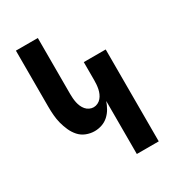

<svg xmlns="http://www.w3.org/2000/svg" viewBox="-178 -838 855 941"><g transform="rotate(-30 250.0 -367.5)"><path d="M318 0V-300Q311 -280 300.5 -261.5Q290 -243 274 -228.5Q258 -214 237.5 -207Q217 -200 196 -200Q172 -200 149 -209Q126 -218 110 -236Q94 -254 84 -276.5Q74 -299 68 -322Q62 -345 60 -369.5Q58 -394 58 -418V-735H182V-418Q182 -406 183 -393.5Q184 -381 186.5 -369Q189 -357 194 -345.5Q199 -334 207 -324.5Q215 -315 226.5 -309.5Q238 -304 250 -304Q262 -304 273.5 -309.5Q285 -315 293 -324.5Q301 -334 306 -345.5Q311 -357 313.5 -369Q316 -381 317 -393.5Q318 -406 318 -418V-520H442V0Z"/></g></svg>

Font: Iosevka Term Curly Extrabold
Style: Regular
Weight: 800
Designer: Belleve Invis
Foundry: Belleve Invis
Version: Version 32.3.0